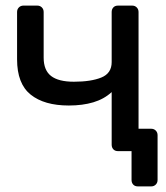

<svg xmlns="http://www.w3.org/2000/svg" viewBox="-20 -540 593 686"><path d="M473 126Q462 126 456 119.5Q450 113 450 103V0H413L380 -80H520Q530 -80 536.5 -73.5Q543 -67 543 -57V103Q543 113 536.5 119.5Q530 126 520 126ZM402 0Q391 0 385 -6.5Q379 -13 379 -23V-211Q352 -186 313.5 -174.5Q275 -163 226 -163Q138 -163 89.5 -202Q41 -241 41 -328V-497Q41 -507 47.5 -513.5Q54 -520 64 -520H113Q123 -520 129.5 -513.5Q136 -507 136 -497V-334Q136 -289 162.5 -268.5Q189 -248 244 -248Q305 -248 342 -263Q379 -278 379 -318V-497Q379 -507 385 -513.5Q391 -520 402 -520H452Q462 -520 468.5 -513.5Q475 -507 475 -497V-23Q475 -13 468.5 -6.5Q462 0 452 0Z"/></svg>

Font: DVN-Rubik
Style: Regular
Weight: 400
Designer: Hubert and Fischer
Foundry: Hubert & Fischer
Version: Version 2.102